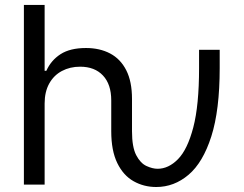

<svg xmlns="http://www.w3.org/2000/svg" viewBox="-20 -747 986 777"><path d="M76.7 0V-727.1H160.6V-460.4H167.5Q186.5 -502.9 225.1 -527.8Q263.7 -552.7 328.1 -552.7Q383.8 -552.7 425.8 -530.5Q467.8 -508.3 491 -462.6Q514.2 -417 514.2 -346.7V-272.9H430.2V-340.8Q430.2 -405.8 396.7 -441.4Q363.3 -477.1 304.2 -477.1Q263.2 -477.1 230.5 -459.7Q197.8 -442.4 179.2 -408.9Q160.6 -375.5 160.6 -328.1V0ZM612.3 9.8Q562 9.8 520.5 -13.7Q479 -37.1 454.6 -87.2Q430.2 -137.2 430.2 -215.8V-272.9H514.2V-215.8Q514.2 -151.9 531.2 -119.1Q548.3 -86.4 572.8 -75.2Q597.2 -64 617.7 -64Q662.1 -64 700.4 -103Q738.8 -142.1 762.2 -231.4Q785.6 -320.8 785.6 -471.7V-545.4H869.1V-471.7Q869.1 -301.3 835.2 -195.1Q801.3 -88.9 742.9 -39.6Q684.6 9.8 612.3 9.8Z"/></svg>

Font: Sahel VF Regular
Style: Regular
Weight: 400
Foundry: Saber Rastikerdar (saber.rastikerdar@gmail.com)
Version: Version 3.4.0